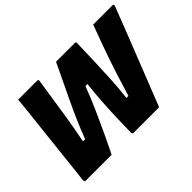

<svg xmlns="http://www.w3.org/2000/svg" viewBox="-125 -990 1279 1279"><g transform="rotate(-45 514.5 -350.0)"><path d="M131 -700H310Q322 -700 320 -687Q309 -617 298.5 -546Q288 -475 274.5 -390.5Q261 -306 240 -198H260Q311 -331 372.5 -458Q434 -585 488 -700H666Q675 -700 675 -689Q673 -620 670.5 -538.5Q668 -457 663.5 -370.5Q659 -284 649 -198H668Q694 -285 715 -350.5Q736 -416 755 -471Q774 -526 794 -580.5Q814 -635 838 -700H1018Q1033 -700 1028 -685Q1003 -619 970.5 -536.5Q938 -454 902 -362.5Q866 -271 829.5 -178.5Q793 -86 759 0H519Q512 0 509 -4Q506 -8 507 -20Q508 -72 510 -142Q512 -212 517 -290.5Q522 -369 531 -447H512Q481 -365 445.5 -285Q410 -205 375.5 -132Q341 -59 312 0H67Q62 0 59 -4Q56 -8 57 -19Q60 -42 65 -89Q70 -136 77 -198Q84 -260 91.5 -330.5Q99 -401 107 -472Q115 -543 122 -607Q127 -655 131 -700Z"/></g></svg>

Font: Recursive Sn Lnr St Blk
Style: Italic
Weight: 900
Italic angle: -15°
Version: Version 1.079;hotconv 1.0.112;makeotfexe 2.5.65598; ttfautoh